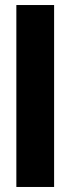

<svg xmlns="http://www.w3.org/2000/svg" viewBox="-20 -733 277 763"><path d="M195 10V-713H45V10Z"/></svg>

Font: Bluebird
Style: SfBdExt
Weight: 700
Designer: Jasper
Foundry: Cannot Into Space Fonts
Version: Version 0.98